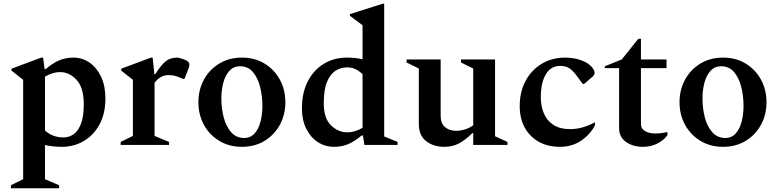

<svg xmlns="http://www.w3.org/2000/svg" viewBox="-20 -770 4133 1020"><path d="M38 230V214L103 182V-346L41 -395V-405L199 -464H209L217 -403H223Q260 -435 295 -449.5Q330 -464 370 -464Q417 -464 455.5 -437.5Q494 -411 517 -362.5Q540 -314 540 -247Q540 -166 508.5 -108.5Q477 -51 424.5 -20.5Q372 10 310 10Q258 10 219 0V182L294 214V230ZM299 -387Q261 -387 219 -363V-77Q258 -40 318 -40Q346 -40 370 -56Q394 -72 409.5 -110.5Q425 -149 425 -216Q425 -304 387 -345.5Q349 -387 299 -387Z M621 0V-16L686 -48V-346L624 -395V-405L782 -464H791L800 -376H805Q829 -414 848 -433Q867 -452 884.5 -458Q902 -464 920 -464Q928 -464 938 -461Q948 -458 956 -455Q986 -445 986 -427Q986 -419 983 -410L960 -351H953L922 -363Q908 -368 897.5 -369.5Q887 -371 874 -371Q832 -371 801 -330V-48L878 -16V0Z M1265 10Q1197 10 1144.5 -22Q1092 -54 1063 -107.5Q1034 -161 1034 -227Q1034 -293 1063 -346.5Q1092 -400 1144.5 -432Q1197 -464 1265 -464Q1334 -464 1386 -432Q1438 -400 1467 -346.5Q1496 -293 1496 -227Q1496 -161 1467 -107.5Q1438 -54 1386 -22Q1334 10 1265 10ZM1277 -37Q1311 -37 1332.5 -61Q1354 -85 1364 -124Q1374 -163 1374 -207Q1374 -261 1361.5 -309.5Q1349 -358 1323 -388Q1297 -418 1255 -418Q1221 -418 1199 -394Q1177 -370 1166.5 -331Q1156 -292 1156 -248Q1156 -194 1168.5 -146Q1181 -98 1208 -67.5Q1235 -37 1277 -37Z M1755 10Q1707 10 1668.5 -15Q1630 -40 1607 -86Q1584 -132 1584 -194Q1584 -278 1615.5 -338.5Q1647 -399 1701 -431.5Q1755 -464 1822 -464Q1871 -464 1906 -455V-636L1839 -686V-695L2012 -750H2021V-45L2092 -16V0H1916L1908 -50H1901Q1863 -18 1829 -4Q1795 10 1755 10ZM1700 -222Q1700 -142 1738 -104.5Q1776 -67 1826 -67Q1866 -67 1906 -91V-376Q1888 -393 1868.5 -402.5Q1849 -412 1825 -412Q1791 -412 1763 -394.5Q1735 -377 1717.5 -335.5Q1700 -294 1700 -222Z M2341 10Q2282 10 2243.5 -20.5Q2205 -51 2205 -111V-406L2140 -438V-454H2321V-154Q2321 -115 2344 -95Q2367 -75 2404 -75Q2426 -75 2451.5 -83Q2477 -91 2494 -105V-406L2429 -438V-454H2610V-46L2676 -16V0H2494V-63H2490Q2453 -27 2419 -8.5Q2385 10 2341 10Z M2954 10Q2890 10 2842 -17Q2794 -44 2767.5 -92.5Q2741 -141 2741 -206Q2741 -282 2772 -340Q2803 -398 2857.5 -431Q2912 -464 2983 -464Q3027 -464 3065.5 -450.5Q3104 -437 3123 -415Q3139 -396 3139 -385Q3139 -371 3126 -361L3083 -324H3076L3041 -371Q3024 -394 3005 -407Q2986 -420 2956 -420Q2906 -420 2879.5 -375Q2853 -330 2853 -253Q2853 -208 2868.5 -169.5Q2884 -131 2918.5 -107.5Q2953 -84 3010 -84Q3038 -84 3070 -92Q3102 -100 3138 -119H3141V-105Q3117 -57 3068.5 -23.5Q3020 10 2954 10Z M3396 10Q3342 10 3305.5 -16Q3269 -42 3269 -89V-408H3193V-418L3283 -454L3371 -564H3385V-454H3521V-408H3385V-111Q3385 -86 3407 -73.5Q3429 -61 3460 -61Q3479 -61 3494.5 -63Q3510 -65 3523 -68L3526 -67V-53Q3512 -30 3477 -10Q3442 10 3396 10Z M3821 10Q3753 10 3700.5 -22Q3648 -54 3619 -107.5Q3590 -161 3590 -227Q3590 -293 3619 -346.5Q3648 -400 3700.5 -432Q3753 -464 3821 -464Q3890 -464 3942 -432Q3994 -400 4023 -346.5Q4052 -293 4052 -227Q4052 -161 4023 -107.5Q3994 -54 3942 -22Q3890 10 3821 10ZM3833 -37Q3867 -37 3888.5 -61Q3910 -85 3920 -124Q3930 -163 3930 -207Q3930 -261 3917.5 -309.5Q3905 -358 3879 -388Q3853 -418 3811 -418Q3777 -418 3755 -394Q3733 -370 3722.5 -331Q3712 -292 3712 -248Q3712 -194 3724.5 -146Q3737 -98 3764 -67.5Q3791 -37 3833 -37Z"/></svg>

Font: Spectral SemiBold
Style: Regular
Weight: 600
Designer: Jean-Baptiste Levee
Foundry: Production Type
Version: Version 2.001